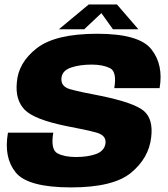

<svg xmlns="http://www.w3.org/2000/svg" viewBox="-20 -832 750 856"><path d="M297 3.5Q485 3.5 564.2 -61.8Q643.5 -127 654 -219.5Q664 -301 621.2 -337.5Q578.5 -374 427.5 -405Q339 -421.5 293.5 -434Q248 -446.5 254.5 -488Q259.5 -518.5 297.8 -531.2Q336 -544 389 -544Q437.5 -544 469.8 -528.5Q502 -513 489.5 -439H691.5Q709.5 -543 655 -612.2Q600.5 -681.5 413.5 -681.5Q227 -681.5 144 -617Q61 -552.5 55 -463.5Q47.5 -387 89.8 -343Q132 -299 278 -269.5Q361.5 -254 408.8 -241.2Q456 -228.5 450 -191Q444.5 -158.5 407.8 -145.2Q371 -132 319 -132Q267 -132 236 -148.5Q205 -165 217.5 -240.5H15.5Q-4 -130 50 -63.2Q104 3.5 297 3.5ZM242.5 -701.5H355.5L432 -773.5L483.5 -701.5H597L501.5 -812H375.5Z"/></svg>

Font: Anybody Thin ExtraBold
Style: Italic
Weight: 800
Italic angle: -10°
Version: Version 1.113;gftools[0.9.25]